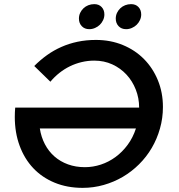

<svg xmlns="http://www.w3.org/2000/svg" viewBox="-20 -900 863 928"><path d="M443.5 -707Q514 -707 573.5 -682.5Q633 -658 676 -614.5Q719 -571 743.2 -511.8Q767.5 -452.5 767.5 -383Q767.5 -329 753.2 -278.8Q739 -228.5 713.5 -185Q688 -141.5 652.2 -106Q616.5 -70.5 573.5 -45.2Q530.5 -20 481.2 -6Q432 8 379.5 8Q305 8 244.2 -17Q183.5 -42 140.8 -87.2Q98 -132.5 74.8 -195.8Q51.5 -259 51.5 -335Q51.5 -346.5 52 -357.5Q52.5 -368.5 53.5 -380H652.5Q652.5 -426 636.2 -467.2Q620 -508.5 591.2 -539.5Q562.5 -570.5 522.8 -588.8Q483 -607 435.5 -607Q405 -607 375.2 -600Q345.5 -593 318.2 -579.8Q291 -566.5 267 -547.5Q243 -528.5 223.5 -505L145.5 -581Q175 -610.5 207.5 -633.8Q240 -657 276.8 -673.2Q313.5 -689.5 355 -698.2Q396.5 -707 443.5 -707ZM390.5 -92Q429.5 -92 467.5 -104.5Q505.5 -117 538.2 -141Q571 -165 596.8 -199.8Q622.5 -234.5 637 -279H172.5Q179 -237.5 197 -203Q215 -168.5 243.2 -143.8Q271.5 -119 308.8 -105.5Q346 -92 390.5 -92ZM435.5 -880Q458 -880 471.2 -866Q484.5 -852 484.5 -830Q484.5 -816 478.5 -803Q472.5 -790 462.5 -780.2Q452.5 -770.5 439.2 -764.8Q426 -759 411.5 -759Q389 -759 375.2 -773.5Q361.5 -788 361.5 -810Q361.5 -825 367.5 -837.8Q373.5 -850.5 383.5 -860Q393.5 -869.5 407 -874.8Q420.5 -880 435.5 -880ZM613.5 -880Q636 -880 649.2 -866Q662.5 -852 662.5 -830Q662.5 -816 656.5 -803Q650.5 -790 640.5 -780.2Q630.5 -770.5 617.2 -764.8Q604 -759 589.5 -759Q567 -759 553.2 -773.5Q539.5 -788 539.5 -810Q539.5 -825 545.5 -837.8Q551.5 -850.5 561.5 -860Q571.5 -869.5 585 -874.8Q598.5 -880 613.5 -880Z"/></svg>

Font: Argentum Sans
Style: Italic
Weight: 400
Italic angle: -11.3099°
Designer: Julieta Ulanovsky, Owen Earl, Rasmus Andersson, Cristiano Sobral
Foundry: The Argentum Sans Project Authors
Version: Version 3.131; ttfautohint (v1.8.4.7-5d5b-dirty)